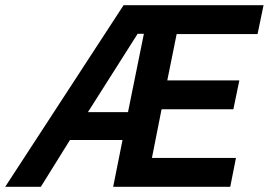

<svg xmlns="http://www.w3.org/2000/svg" viewBox="-72 -718 1033 738"><path d="M363 0 399 -180H197L85 0H-52L403 -698H941L918 -587H607L571 -409H848L825 -298H549L512 -111H835L813 0ZM481 -588H457L266 -287H420Z"/></svg>

Font: IBM Plex Sans SemiBold
Style: Italic
Weight: 600
Italic angle: -11.31°
Designer: Mike Abbink, Paul van der Laan, Pieter van Rosmalen
Foundry: Bold Monday
Version: Version 3.201